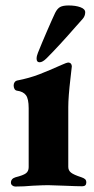

<svg xmlns="http://www.w3.org/2000/svg" viewBox="-20 -680 346 703"><path d="M20 -11Q20 -26 37 -31Q65 -38 75 -45.5Q85 -53 85 -68V-284Q85 -318 75 -331.5Q65 -345 42 -348Q36 -349 33 -354.5Q30 -360 30 -367Q30 -374 33.5 -379Q37 -384 42 -385Q88 -394 124 -408Q160 -422 207 -443Q225 -451 229 -451Q236 -451 239.5 -447Q243 -443 243 -437L238 -393Q230 -325 230 -288V-69Q230 -56 240 -48Q250 -40 278 -31Q287 -28 291.5 -24Q296 -20 296 -12Q296 2 281 2Q262 2 216 0Q172 -2 156 -2Q139 -2 99 0Q67 3 36 3Q30 3 25 -1Q20 -5 20 -11ZM114 -465Q114 -475 119 -487Q133 -522 152.5 -567Q172 -612 182 -633Q190 -649 200.5 -654.5Q211 -660 231 -660Q257 -660 274.5 -653.5Q292 -647 292 -635Q292 -621 282 -610L257 -582Q196 -512 151 -467Q136 -452 125 -452Q114 -452 114 -465Z"/></svg>

Font: EB Garamond ExtraBold
Style: Regular
Weight: 800
Designer: Georg Duffner and Octavio Pardo
Foundry: Georg Duffner
Version: Version 1.000